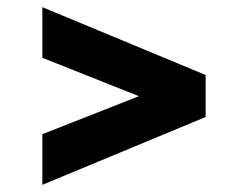

<svg xmlns="http://www.w3.org/2000/svg" viewBox="-20 -617 690 535"><path d="M98 -102V-243L367 -349L98 -456V-597L553 -408V-291Z"/></svg>

Font: REM
Style: Bold
Weight: 700
Designer: Octavio Pardo
Foundry: Ashler Design
Version: Version 1.005;gftools[0.9.28]